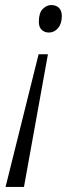

<svg xmlns="http://www.w3.org/2000/svg" viewBox="-20 -563 305 761"><path d="M170 -348 75 178H2L133 -348ZM183 -543Q202 -543 213.5 -532Q225 -521 225 -499Q225 -469 210 -451.5Q195 -434 174 -434Q157 -434 145.5 -444.5Q134 -455 134 -477Q134 -512 149.5 -527.5Q165 -543 183 -543Z"/></svg>

Font: Noto Serif Tamil Condensed Light
Style: Italic
Weight: 300
Width: 3
Italic angle: -12°
Designer: Indian Type Foundry, Tom Grace, and the Monotype Design Team
Foundry: Monotype Imaging Inc.
Version: Version 2.003; ttfautohint (v1.8.4.7-5d5b)